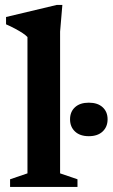

<svg xmlns="http://www.w3.org/2000/svg" viewBox="-20 -742 447 762"><path d="M218.5 -54 287.5 -30.5V0H20V-30.5L89 -54V-595Q82 -602.5 69.5 -610.8Q57 -619 40.2 -628Q23.5 -637 4 -645.5V-674.5L205.5 -722.5H227.5L218.5 -616.5ZM332.5 -201.5Q297.5 -201.5 277.8 -220Q258 -238.5 258 -268.5Q258 -298.5 277.8 -316.5Q297.5 -334.5 332.5 -334.5Q367.5 -334.5 387.2 -316.5Q407 -298.5 407 -268.5Q407 -238.5 387.2 -220Q367.5 -201.5 332.5 -201.5Z"/></svg>

Font: Newsreader SemiBold
Style: Regular
Weight: 600
Designer: Hugues Gentile
Foundry: Production Type
Version: Version 1.003